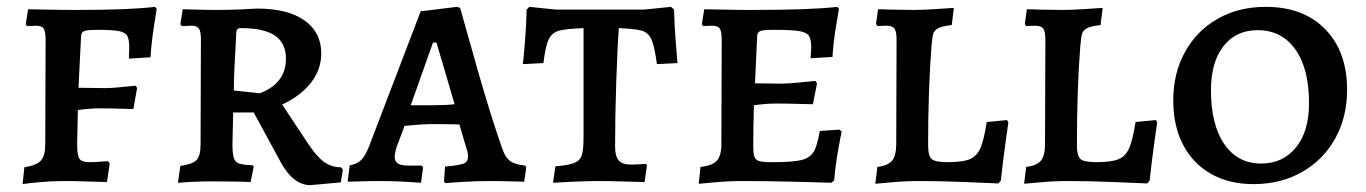

<svg xmlns="http://www.w3.org/2000/svg" viewBox="-20 -528 3985 560"><path d="M51 -40Q87 -46 99.5 -60Q112 -74 112 -108L113 -411Q113 -436 107.5 -444.5Q102 -453 85 -453L59 -452L55 -457L62 -501Q76 -501 115.5 -500Q155 -499 201 -499Q360 -499 432 -508L437 -502Q435 -490 428.5 -448Q422 -406 419 -361L356 -357L357 -390Q357 -413 351 -423.5Q345 -434 326 -437.5Q307 -441 264 -441Q241 -441 231.5 -439Q222 -437 219 -432Q216 -427 216 -414L209 -272L288 -271Q304 -271 334.5 -274Q365 -277 375 -278L380 -272L369 -210Q359 -210 330.5 -211Q302 -212 270 -212Q242 -212 207 -207L205 -105Q205 -74 212 -64.5Q219 -55 241 -55Q257 -55 273 -56.5Q289 -58 295 -58L300 -51L292 3Q278 3 240.5 1.5Q203 0 166 0Q131 0 94 3.5Q57 7 46 9Z M796 -60 720 -200H660L658 -107Q658 -79 662 -67Q666 -55 677.5 -51Q689 -47 717 -46L720 -42L711 3Q697 2 662 1.5Q627 1 596 1Q567 1 537.5 2.5Q508 4 499 5L506 -44Q541 -49 553 -61Q565 -73 565 -107L566 -414Q566 -437 560 -445Q554 -453 539 -453L510 -452L506 -457L513 -501Q524 -501 554 -500Q584 -499 613 -499Q645 -499 680.5 -500.5Q716 -502 730 -503Q819 -503 868 -468.5Q917 -434 917 -372Q917 -326 887.5 -287.5Q858 -249 803 -223L880 -107Q904 -71 925.5 -55.5Q947 -40 975 -40L980 -33L974 4L885 12Q834 12 796 -60ZM814 -357Q814 -402 782 -424Q750 -446 683 -446Q675 -446 672 -442.5Q669 -439 669 -428Q662 -313 662 -264L738 -256Q814 -285 814 -357Z M1275 1 1278 -42Q1320 -46 1332.5 -51Q1345 -56 1345 -71Q1345 -84 1339 -100L1320 -165Q1299 -166 1241 -166Q1210 -166 1160 -161L1136 -97Q1131 -77 1131 -72Q1131 -57 1140.5 -51Q1150 -45 1173 -45H1210L1214 -40L1208 5Q1197 4 1160 2Q1123 0 1090 0Q1057 0 1030 1Q1003 2 994 2L1000 -46Q1020 -49 1032.5 -60.5Q1045 -72 1056 -100L1207 -495L1313 -508L1322 -505Q1334 -461 1373 -324.5Q1412 -188 1443 -100Q1452 -71 1466.5 -59.5Q1481 -48 1512 -45L1515 -40L1509 2Q1499 2 1470.5 1Q1442 0 1412 0Q1370 0 1329.5 2.5Q1289 5 1278 6ZM1240 -221Q1279 -221 1306 -224L1253 -404H1243L1178 -221Z M1600 -43Q1639 -46 1655.5 -53Q1672 -60 1677 -75.5Q1682 -91 1682 -128V-446Q1631 -444 1610.5 -438.5Q1590 -433 1580.5 -413.5Q1571 -394 1565 -344L1505 -341Q1507 -355 1511 -404.5Q1515 -454 1516 -500L1524 -508L1602 -500H1858L1937 -508L1946 -500Q1947 -453 1951 -405.5Q1955 -358 1956 -344L1896 -341Q1889 -393 1880 -413Q1871 -433 1852 -438.5Q1833 -444 1785 -446Q1781 -395 1777.5 -292.5Q1774 -190 1774 -101Q1774 -72 1784.5 -60Q1795 -48 1820 -48Q1837 -48 1848.5 -49Q1860 -50 1863 -50L1867 -46L1860 3Q1845 3 1804 1.5Q1763 0 1724 0Q1696 0 1651.5 2Q1607 4 1593 5Z M2023 -41Q2058 -45 2071 -59.5Q2084 -74 2084 -108L2085 -411Q2085 -436 2079.5 -444.5Q2074 -453 2057 -453L2031 -452L2027 -457L2034 -501Q2048 -501 2087.5 -500Q2127 -499 2173 -499Q2346 -499 2422 -508L2427 -502Q2425 -490 2418 -449Q2411 -408 2408 -362L2344 -358Q2344 -361 2345 -370.5Q2346 -380 2346 -390Q2346 -414 2339 -424Q2332 -434 2310 -437.5Q2288 -441 2236 -441Q2213 -441 2203.5 -439Q2194 -437 2191 -432Q2188 -427 2188 -414L2182 -285L2260 -284Q2278 -284 2312.5 -287.5Q2347 -291 2358 -292L2363 -285L2351 -224Q2340 -224 2308.5 -225Q2277 -226 2242 -226Q2216 -226 2179 -221Q2177 -157 2177 -102Q2177 -80 2180.5 -70.5Q2184 -61 2195 -58Q2206 -55 2233 -55Q2291 -55 2316.5 -61Q2342 -67 2353 -85Q2364 -103 2371 -146L2429 -150L2435 -144Q2432 -132 2424.5 -90Q2417 -48 2413 -2L2405 5Q2379 4 2294.5 2Q2210 0 2151 0Q2107 0 2068 3.5Q2029 7 2018 8Z M2539 -41Q2570 -45 2582 -59.5Q2594 -74 2594 -108L2595 -411Q2595 -436 2589 -444.5Q2583 -453 2565 -453L2539 -452L2535 -458L2541 -501Q2559 -501 2574 -500L2647 -499Q2669 -499 2709 -501.5Q2749 -504 2762 -505L2756 -455Q2729 -452 2717 -446Q2705 -440 2702 -429.5Q2699 -419 2697 -395Q2687 -269 2687 -105Q2687 -73 2697.5 -64Q2708 -55 2744 -55Q2787 -55 2808 -63.5Q2829 -72 2839.5 -96Q2850 -120 2858 -172L2917 -178L2921 -171Q2919 -157 2912 -106.5Q2905 -56 2899 -1L2892 7Q2869 6 2795 3Q2721 0 2664 0Q2621 0 2582.5 3.5Q2544 7 2533 8Z M2973 -41Q3004 -45 3016 -59.5Q3028 -74 3028 -108L3029 -411Q3029 -436 3023 -444.5Q3017 -453 2999 -453L2973 -452L2969 -458L2975 -501Q2993 -501 3008 -500L3081 -499Q3103 -499 3143 -501.5Q3183 -504 3196 -505L3190 -455Q3163 -452 3151 -446Q3139 -440 3136 -429.5Q3133 -419 3131 -395Q3121 -269 3121 -105Q3121 -73 3131.5 -64Q3142 -55 3178 -55Q3221 -55 3242 -63.5Q3263 -72 3273.5 -96Q3284 -120 3292 -172L3351 -178L3355 -171Q3353 -157 3346 -106.5Q3339 -56 3333 -1L3326 7Q3303 6 3229 3Q3155 0 3098 0Q3055 0 3016.5 3.5Q2978 7 2967 8Z M3402 -235Q3402 -315 3436.5 -377Q3471 -439 3532 -473.5Q3593 -508 3672 -508Q3781 -508 3845 -443Q3909 -378 3909 -266Q3909 -186 3874 -123.5Q3839 -61 3777 -26Q3715 9 3636 9Q3565 9 3512 -21Q3459 -51 3430.5 -106Q3402 -161 3402 -235ZM3798 -227Q3798 -328 3758 -384Q3718 -440 3648 -440Q3585 -440 3548.5 -393.5Q3512 -347 3512 -265Q3512 -164 3551 -107.5Q3590 -51 3658 -51Q3722 -51 3760 -98Q3798 -145 3798 -227Z"/></svg>

Font: Alegreya SC Medium
Style: Regular
Weight: 500
Designer: Juan Pablo del Peral
Foundry: Huerta Tipografica
Version: Version 2.007; ttfautohint (v1.6)